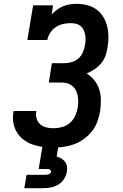

<svg xmlns="http://www.w3.org/2000/svg" viewBox="-20 -763 640 1003"><path d="M259 8Q231 8 203.5 4.5Q176 1 150.5 -8Q125 -17 104 -32.5Q83 -48 69 -70.5Q55 -93 50 -120Q45 -147 50 -175Q50 -177 50.5 -179Q51 -181 51 -183H170Q170 -182 169.5 -181Q169 -180 169 -179Q166 -161 171.5 -143Q177 -125 190.5 -113.5Q204 -102 222 -97.5Q240 -93 259 -93Q281 -93 303.5 -99Q326 -105 344 -120Q362 -135 372 -156.5Q382 -178 386 -200Q388 -215 388.5 -231.5Q389 -248 386 -263Q383 -278 376 -291.5Q369 -305 357 -314.5Q345 -324 330 -328Q315 -332 299 -332H235L251 -433H315Q335 -433 354.5 -438.5Q374 -444 389.5 -457.5Q405 -471 413 -490Q421 -509 424 -528Q427 -542 427 -556Q427 -570 424.5 -583Q422 -596 416 -608Q410 -620 400 -628Q390 -636 376.5 -639Q363 -642 349 -642Q329 -642 309 -637.5Q289 -633 271.5 -621.5Q254 -610 242.5 -592Q231 -574 227 -554H123L153 -735H257L250 -687Q262 -701 278 -712.5Q294 -724 311 -731Q328 -738 346 -740.5Q364 -743 381 -743Q409 -743 436 -736Q463 -729 484 -713.5Q505 -698 519 -675.5Q533 -653 539.5 -627Q546 -601 546.5 -573Q547 -545 542 -517Q539 -495 531.5 -473Q524 -451 509 -433Q494 -415 474 -401.5Q454 -388 433 -379Q456 -365 473 -343.5Q490 -322 498.5 -295.5Q507 -269 507 -240Q507 -211 503 -182Q498 -155 488.5 -128Q479 -101 461 -78Q443 -55 419 -37.5Q395 -20 368.5 -10Q342 0 314 4Q286 8 259 8ZM107 220 119 150H219Q227 150 236 146.5Q245 143 246 135Q246 135 246 135Q246 135 246 135Q247 131 245 127.5Q243 124 239.5 122.5Q236 121 232 120.5Q228 120 224 120H182L202 0H285L276 55Q289 58 300.5 65Q312 72 320 82.5Q328 93 330 107Q332 121 329 135Q326 154 314.5 172Q303 190 285 201Q267 212 247 216Q227 220 207 220Z"/></svg>

Font: Iosevka Curly Slab Extended
Style: Bold Italic
Weight: 700
Width: 7
Italic angle: -9°
Monospace: yes
Designer: Belleve Invis
Foundry: Belleve Invis
Version: Version 11.0.0; ttfautohint (v1.8.3)